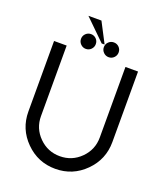

<svg xmlns="http://www.w3.org/2000/svg" viewBox="-153 -938 892 1049"><g transform="rotate(20 293.0 -414.0)"><path d="M293 9.8Q191.9 9.8 120.4 -61.8Q48.8 -133.3 48.8 -234.4V-644.5H122.1V-234.4Q122.1 -163.6 172.1 -113.5Q222.2 -63.5 293 -63.5Q363.8 -63.5 413.8 -113.5Q463.9 -163.6 463.9 -234.4V-644.5H537.1V-234.4Q537.1 -133.3 465.6 -61.8Q394 9.8 293 9.8ZM226.1 -663.1Q208.5 -663.1 195.8 -675.8Q183.1 -688.5 183.1 -706.1Q183.1 -724.1 195.8 -736.6Q208.5 -749 226.1 -749Q244.1 -749 256.6 -736.6Q269 -724.1 269 -706.1Q269 -688.5 256.6 -675.8Q244.1 -663.1 226.1 -663.1ZM358.9 -663.1Q341.3 -663.1 328.6 -675.8Q315.9 -688.5 315.9 -706.1Q315.9 -724.1 328.6 -736.6Q341.3 -749 358.9 -749Q377 -749 389.4 -736.6Q401.9 -724.1 401.9 -706.1Q401.9 -688.5 389.4 -675.8Q377 -663.1 358.9 -663.1ZM314.9 -720.7H297.9L178.2 -837.9H253.9Z"/></g></svg>

Font: Catrinity
Style: Regular
Weight: 400
Designer: Alexander Lange
Foundry: High-Logic / Made with FontCreator
Version: Version 2.090;May 20, 2024;FontCreator 15.0.0.2974 64-bit